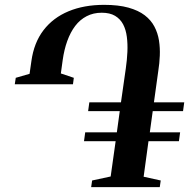

<svg xmlns="http://www.w3.org/2000/svg" viewBox="-20 -772 803 792"><path d="M356 0 360 -27.5 436.5 -44 457 -189.5H326.5L331.5 -226H462L474 -313.5H343.5L348.5 -350H479L499 -490Q504 -524.5 505.5 -557.8Q507 -591 503.2 -620.2Q499.5 -649.5 487.8 -671.8Q476 -694 454.5 -706.8Q433 -719.5 399.5 -719.5Q365 -719.5 337.5 -705.2Q310 -691 290.2 -665Q270.5 -639 257.5 -603Q244.5 -567 238.5 -523.5L231 -469L284.5 -451L281 -424.5H41L45 -451L102 -467.5L109.5 -520Q120 -596 159.5 -647.5Q199 -699 262.8 -725.5Q326.5 -752 409.5 -752Q468.5 -752 509.8 -740.5Q551 -729 577 -709Q603 -689 617 -662.2Q631 -635.5 635.8 -605Q640.5 -574.5 639.2 -542.8Q638 -511 633 -480L615 -350H740L735 -313.5H610L598 -226H723L718 -189.5H592.5L572.5 -43L643 -27.5L639 0Z"/></svg>

Font: Merriweather 120pt SemiBold
Style: Italic
Weight: 600
Italic angle: -7.8°
Version: Version 2.101